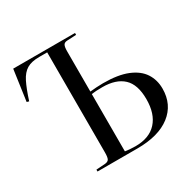

<svg xmlns="http://www.w3.org/2000/svg" viewBox="-159 -899 1080 1068"><g transform="rotate(-30 381.0 -365.0)"><path d="M173 0V-12L231 -16Q250 -18 256 -29.5Q262 -41 262 -72V-714H211Q161 -714 131.5 -696.5Q102 -679 81.5 -638Q61 -597 39 -528L25 -532L53 -730H450V-718L391 -715Q373 -714 367 -702.5Q361 -691 361 -664V-405Q383 -407 402 -408.5Q421 -410 445 -410Q541 -410 601 -385.5Q661 -361 689 -318Q717 -275 717 -219Q717 -117 641.5 -58.5Q566 0 429 0ZM361 -21Q372 -19 390.5 -17.5Q409 -16 427 -16Q516 -16 563 -67.5Q610 -119 610 -213Q610 -307 564 -350Q518 -393 431 -393Q386 -393 361 -389Z"/></g></svg>

Font: Literata 72pt
Style: Regular
Weight: 400
Designer: Latin by Veronika Burian and Jose Scaglione. Greek by Irene Vlachou. Cyrillic by Vera Evstafieva.
Foundry: TypeTogether
Version: Version 3.002